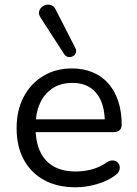

<svg xmlns="http://www.w3.org/2000/svg" viewBox="-20 -786 582 815"><path d="M301 9Q223.5 9 167.5 -21.5Q111.5 -52 81 -108.2Q50.5 -164.5 50.5 -242Q50.5 -318 80.5 -374.8Q110.5 -431.5 163.5 -463.5Q216.5 -495.5 285 -495.5Q334.5 -495.5 373.5 -479Q412.5 -462.5 440 -431.5Q467.5 -400.5 482 -356.2Q496.5 -312 496.5 -256.5Q496.5 -241 487.5 -233Q478.5 -225 461.5 -225H114.5V-279.5H441.5L425 -266Q425 -319.5 409.2 -356.8Q393.5 -394 363 -414Q332.5 -434 287 -434Q237 -434 202 -410.5Q167 -387 149 -345.8Q131 -304.5 131 -250V-244Q131 -153 175 -105.5Q219 -58 301 -58Q334 -58 367.8 -66.5Q401.5 -75 433 -96.5Q447 -105.5 458.8 -105Q470.5 -104.5 478 -97.8Q485.5 -91 487.8 -81Q490 -71 485.2 -60Q480.5 -49 467.5 -40.5Q434.5 -16.5 389.2 -3.8Q344 9 301 9ZM252.5 -556 152 -711.5Q144 -724 145.8 -735.2Q147.5 -746.5 155.8 -754.5Q164 -762.5 175.2 -765.2Q186.5 -768 198 -763.8Q209.5 -759.5 216.5 -745L299.5 -583Q305.5 -571 302 -561.5Q298.5 -552 289 -547.2Q279.5 -542.5 269.5 -544.2Q259.5 -546 252.5 -556Z"/></svg>

Font: Nunito ExtraLight
Style: Regular
Weight: 200
Designer: Vernon Adams
Foundry: Vernon Adams
Version: Version 3.602;April 4, 2023;FontCreator 14.0.0.2856 64-bit